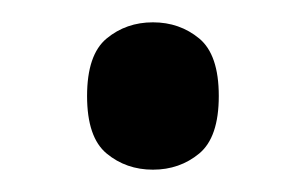

<svg xmlns="http://www.w3.org/2000/svg" viewBox="-20 -145 274 172"><path d="M117 7Q93 7 75.5 -7.5Q58 -22 58 -59Q58 -96 75.5 -110.5Q93 -125 117 -125Q141 -125 158.5 -110.5Q176 -96 176 -59Q176 -22 158.5 -7.5Q141 7 117 7Z"/></svg>

Font: Noto Serif SemiCondensed
Style: Regular
Weight: 400
Width: 4
Designer: Monotype Design Team
Foundry: Monotype Imaging Inc.
Version: Version 2.013